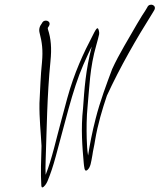

<svg xmlns="http://www.w3.org/2000/svg" viewBox="-20 -721 695 837"><path d="M153 -576C163 -538 168 -503 163 -449C157 -394 155 -328 152 -271C151 -204 158 -143 161 -85C159 -27 157 37 160 84C160 92 162 96 164 96C172 96 183 79 187 69C201 35 211 5 223 -39C260 -172 296 -331 343 -438C356 -467 367 -493 380 -518C353 -414 348 -333 342 -249C332 -159 339 -79 345 -11C347 4 347 32 361 20C375 8 377 -13 383 -46C385 -63 391 -85 395 -112C406 -178 426 -245 446 -304C503 -428 575 -553 643 -661L652 -676C666 -699 631 -711 622 -689L613 -674C606 -664 594 -645 577 -616C542 -554 499 -486 469 -420C445 -356 416 -279 397 -204C382 -146 371 -89 364 -43C360 -66 359 -88 358 -118C357 -158 357 -211 362 -259C370 -340 371 -425 400 -525C405 -544 410 -560 412 -571C414 -579 410 -594 407 -597C402 -603 391 -580 386 -570C344 -490 304 -405 273 -292L248 -199C226 -119 206 -26 179 41C178 23 178 4 179 -22C184 -161 185 -303 200 -454C206 -511 202 -554 189 -593C189 -596 188 -598 188 -599L193 -607C207 -630 172 -641 163 -620C153 -607 148 -594 153 -576Z"/></svg>

Font: Stray Cat
Style: UltCnObl
Weight: 400
Version: Version 1.0